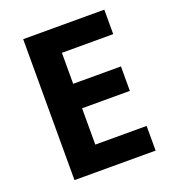

<svg xmlns="http://www.w3.org/2000/svg" viewBox="-131 -814 822 914"><g transform="rotate(-20 280.0 -357.0)"><path d="M501 0H90V-714H501V-590H241V-433H483V-309H241V-125H501Z"/></g></svg>

Font: Noto Sans Ol Chiki
Style: Regular
Weight: 400
Designer: Monotype Design Team, Lewis McGuffie
Foundry: Monotype Imaging Inc.
Version: Version 2.003